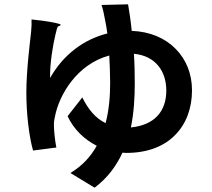

<svg xmlns="http://www.w3.org/2000/svg" viewBox="-20 -809 980 889"><path d="M793 -583C745 -632 675 -663 590 -666C585 -717 578 -759 573 -789L450 -786C456 -770 462 -742 466 -719C470 -700 474 -678 477 -654C368 -627 273 -556 212 -448C210 -511 225 -601 237 -650C239 -659 242 -668 244 -678C249 -693 258 -686 261 -694C263 -700 190 -713 126 -719C127 -704 126 -682 124 -662C118 -605 102 -482 102 -379C102 -284 114 -180 133 -112L241 -126C235 -153 230 -204 230 -220C229 -237 230 -250 234 -267C253 -370 337 -512 486 -552C488 -510 490 -467 490 -425C490 -364 485 -300 469 -239C421 -262 388 -304 361 -358L293 -271C322 -209 371 -163 428 -134C400 -84 361 -41 306 -8L418 60C478 15 519 -41 547 -102L565 -101C666 -101 742 -133 792 -185C843 -237 869 -309 869 -391C869 -467 842 -534 793 -583ZM714 -503C739 -472 750 -432 750 -389C750 -341 736 -301 708 -271C680 -242 639 -224 586 -219C600 -287 604 -356 604 -424C604 -470 603 -516 600 -560C653 -555 690 -533 714 -503Z"/></svg>

Font: GenSekiGothic2 TW B
Style: Regular
Weight: 700
Version: Version 2.100;PS 2.1;hotconv 16.6.51;makeotf.lib2.5.65220 DE